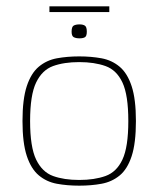

<svg xmlns="http://www.w3.org/2000/svg" viewBox="-20 -581 500 606"><path d="M230 5Q192 5 159.5 -1Q127 -7 102.5 -27.5Q78 -48 64.5 -89Q51 -130 51 -199Q51 -268 64.5 -309Q78 -350 102.5 -370.5Q127 -391 159.5 -397Q192 -403 230 -403Q268 -403 300.5 -397Q333 -391 357.5 -370.5Q382 -350 395.5 -309Q409 -268 409 -199Q409 -129 395.5 -88Q382 -47 357.5 -27Q333 -7 300.5 -1Q268 5 230 5ZM230 -13Q278 -13 313 -25.5Q348 -38 366.5 -77.5Q385 -117 385 -199Q385 -281 366.5 -320.5Q348 -360 313 -372.5Q278 -385 230 -385Q182 -385 147.5 -372.5Q113 -360 94 -320.5Q75 -281 75 -199Q75 -117 94 -77.5Q113 -38 147.5 -25.5Q182 -13 230 -13ZM231 -460Q220 -460 213 -463.5Q206 -467 206 -481Q206 -497 213 -500.5Q220 -504 231 -504Q242 -504 248 -500Q254 -496 254 -481Q254 -467 248 -463.5Q242 -460 231 -460ZM136 -543V-561H325V-543Z"/></svg>

Font: Genos Thin
Style: Regular
Weight: 100
Designer: Robert E. Leuschke
Foundry: Robert E. Leuschke
Version: Version 1.010